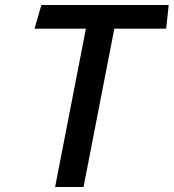

<svg xmlns="http://www.w3.org/2000/svg" viewBox="-20 -750 696 770"><path d="M201 0H315L438.5 -635H646.5L656.5 -730H146L118.5 -635H324.5Z"/></svg>

Font: Monaspace Krypton Medium
Style: Italic
Weight: 500
Italic angle: -11°
Designer: Riley Cran & the Lettermatic Team
Foundry: Lettermatic
Version: Version 1.101 (Monaspace Krypton)